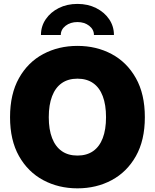

<svg xmlns="http://www.w3.org/2000/svg" viewBox="-20 -978 812 1007"><path d="M386.2 9.8Q287.1 9.8 206.8 -33.2Q126.5 -76.2 79.6 -159.4Q32.7 -242.7 32.7 -363.3Q32.7 -484.9 79.6 -568.4Q126.5 -651.9 206.8 -694.6Q287.1 -737.3 386.2 -737.3Q485.4 -737.3 565.4 -694.6Q645.5 -651.9 692.6 -568.4Q739.7 -484.9 739.7 -363.3Q739.7 -242.2 692.6 -158.9Q645.5 -75.7 565.4 -33Q485.4 9.8 386.2 9.8ZM386.2 -162.1Q435.1 -162.1 468.5 -185.5Q502 -209 519 -253.9Q536.1 -298.8 536.1 -363.3Q536.1 -428.2 519 -473.4Q502 -518.6 468.5 -542Q435.1 -565.4 386.2 -565.4Q337.4 -565.4 304 -542Q270.5 -518.6 253.2 -473.4Q235.8 -428.2 235.8 -363.3Q235.8 -298.8 253.2 -253.9Q270.5 -209 304 -185.5Q337.4 -162.1 386.2 -162.1ZM386.2 -957.5Q440.9 -957.5 484.1 -935.8Q527.3 -914.1 552.5 -877.2Q577.6 -840.3 577.6 -794.4H472.7Q472.7 -823.2 447.8 -842.8Q422.9 -862.3 386.2 -862.3Q349.1 -862.3 324 -842.8Q298.8 -823.2 298.8 -794.4H194.8Q194.8 -840.3 220 -877.2Q245.1 -914.1 288.3 -935.8Q331.5 -957.5 386.2 -957.5Z"/></svg>

Font: Inter 16pt Black
Style: Regular
Weight: 900
Version: Version 4.001;git-66647c0bb